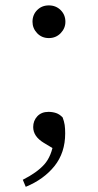

<svg xmlns="http://www.w3.org/2000/svg" viewBox="-20 -524 367 719"><path d="M76.4 175.6 65.4 149.2Q118.8 122.2 146 91.6Q173.2 61.1 181.4 5.5L192.8 40.3L144.5 11.2Q124.2 -1.1 114.2 -15.9Q104.3 -30.8 104.3 -48.1Q104.3 -71.9 119.7 -88.5Q135.2 -105.1 161.5 -105.1Q176.6 -105.1 189.9 -100.7Q203.1 -96.3 214.6 -84.2Q220.2 -69.3 222.2 -56.1Q224.1 -42.8 224.1 -24.4Q224.1 47.7 184.1 97.8Q144 147.8 76.4 175.6ZM162.9 -381.4Q136.5 -381.4 119.1 -399.7Q101.7 -418.1 101.7 -442.4Q101.7 -468.6 119.1 -486.2Q136.5 -503.8 162.9 -503.8Q189.3 -503.8 207.1 -486.2Q224.9 -468.6 224.9 -442.4Q224.9 -418.1 207.1 -399.7Q189.3 -381.4 162.9 -381.4Z"/></svg>

Font: Noto Serif HK ExtraLight
Style: Regular
Weight: 200
Designer: Ryoko NISHIZUKA 西塚涼子 (kana & ideographs); Frank Grießhammer (Latin, Greek & Cyrillic); Wenlong ZHANG 张文龙 (bopomofo); San
Foundry: Adobe
Version: Version 2.002-H1;hotconv 1.1.0;makeotfexe 2.6.0